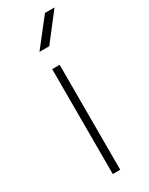

<svg xmlns="http://www.w3.org/2000/svg" viewBox="-175 -679 552 713"><g transform="rotate(-30 101.0 -322.0)"><path d="M161 -644H202L113 -529H71ZM80 -450H112V0H80Z"/></g></svg>

Font: Poiret One
Style: Regular
Weight: 400
Designer: Denis Masharov (denis.masharov@gmail.com), Cyreal (Charset Expansion)
Foundry: Denis Masharov
Version: Version 1.101